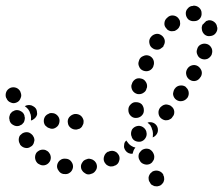

<svg xmlns="http://www.w3.org/2000/svg" viewBox="-29 -595 792 682"><path d="M519 66Q524 67 529 67Q535 66 540 64Q545 61 548 57Q552 53 553 48Q555 43 554 37Q554 32 551 27V25Q545 15 534 12Q524 9 513 14Q509 17 505 21Q502 25 500 30Q498 35 499 41Q499 46 502 51L503 52Q505 57 509 61Q514 64 519 66ZM315 -8Q314 -14 311 -18Q308 -23 303 -26Q299 -29 294 -30Q288 -32 283 -31L281 -30Q276 -29 271 -26Q267 -24 264 -19Q261 -15 259 -9Q258 -4 259 2Q260 7 263 11Q266 16 271 19Q275 22 280 24Q286 25 291 24L293 23Q304 21 310 12Q317 3 315 -8ZM218 19Q223 16 226 11Q229 6 230 1Q232 -10 225 -20Q219 -29 208 -31H206Q201 -32 195 -31Q190 -30 186 -27Q181 -24 178 -19Q175 -14 174 -9Q172 2 179 11Q185 21 196 23H198Q203 24 209 23Q214 22 218 19ZM393 -44Q390 -49 386 -53Q382 -56 377 -58Q371 -60 366 -59Q361 -59 356 -56H354Q344 -50 341 -40Q337 -29 342 -19Q345 -14 349 -10Q353 -7 358 -5Q363 -3 369 -4Q374 -4 379 -7H380Q391 -12 394 -23Q398 -34 393 -44ZM147 -20Q150 -24 151 -30Q152 -35 151 -40Q150 -46 147 -50Q144 -55 140 -58L138 -59Q134 -62 129 -63Q123 -64 118 -63Q112 -62 108 -59Q103 -56 100 -52Q94 -42 96 -31Q98 -20 107 -13H108Q118 -6 129 -8Q140 -10 147 -20ZM502 -12Q507 -14 511 -18Q514 -22 517 -27Q519 -32 519 -38Q519 -43 517 -48L516 -50Q514 -55 510 -59Q507 -62 502 -65Q497 -67 491 -67Q486 -67 481 -65Q475 -63 472 -59Q468 -55 465 -50Q463 -45 463 -40Q463 -34 465 -29L466 -28Q470 -17 480 -13Q491 -8 502 -12ZM412 -80Q412 -85 414 -89Q416 -93 420 -96Q421 -93 424 -90Q430 -81 439 -76Q445 -72 452 -71Q447 -65 445 -59Q443 -54 442 -49Q435 -48 428 -51Q421 -54 417 -60Q414 -64 412 -70Q411 -75 412 -80ZM80 -74Q85 -76 88 -81Q91 -85 92 -91Q94 -96 93 -101Q92 -107 89 -111L88 -113Q85 -117 81 -120Q76 -124 71 -125Q66 -126 60 -125Q55 -124 50 -121Q46 -118 42 -114Q39 -110 38 -104Q37 -99 38 -93Q39 -88 42 -83V-82Q48 -73 59 -70Q71 -67 80 -74ZM471 -92Q482 -95 488 -105Q494 -115 491 -126V-127Q488 -138 478 -144Q468 -150 457 -147Q446 -144 440 -135Q435 -125 437 -114L438 -112Q440 -101 450 -95Q460 -90 471 -92ZM524 -153Q532 -145 532 -133Q532 -122 524 -114L523 -113Q520 -111 518 -109Q516 -108 513 -107Q514 -109 514 -112Q515 -122 513 -131L512 -133Q510 -142 505 -150Q501 -155 495 -159Q497 -160 500 -161Q502 -161 505 -161Q510 -161 515 -159Q520 -157 524 -153ZM212 -159Q213 -148 222 -141Q231 -134 242 -135H244Q249 -136 254 -138Q259 -141 262 -145Q265 -150 267 -155Q268 -160 268 -166Q266 -177 258 -184Q249 -191 237 -190H236Q225 -188 217 -179Q210 -170 212 -159ZM138 -188Q134 -185 131 -181Q128 -176 127 -171Q126 -165 127 -160Q128 -155 131 -150Q135 -146 139 -143Q144 -140 149 -139L151 -138Q162 -136 171 -143Q180 -149 182 -161Q184 -172 178 -181Q171 -191 160 -193H159Q153 -194 148 -193Q143 -191 138 -188ZM39 -148Q44 -150 49 -153Q53 -157 56 -161Q58 -166 59 -172Q60 -177 58 -182V-184Q55 -195 45 -200Q35 -206 24 -203Q19 -201 14 -198Q10 -194 7 -190Q5 -185 4 -180Q3 -174 5 -169V-167Q8 -156 18 -151Q28 -145 39 -148ZM88 -218 90 -217Q94 -215 98 -210Q101 -206 102 -200Q103 -195 103 -190Q102 -184 99 -180Q96 -175 91 -172Q87 -168 81 -167Q81 -168 81 -170Q82 -179 80 -188L79 -190Q77 -199 71 -207Q66 -213 59 -218Q66 -222 74 -222Q82 -222 88 -218ZM580 -217Q576 -221 571 -222Q565 -224 560 -224Q554 -223 550 -221Q545 -218 541 -214L540 -213Q533 -204 534 -193Q535 -181 544 -174Q548 -171 553 -169Q558 -167 564 -168Q569 -168 574 -171Q579 -173 582 -177L583 -179Q591 -187 590 -199Q589 -210 580 -217ZM453 -176Q465 -176 473 -183Q482 -191 482 -202V-204Q482 -215 475 -224Q467 -232 455 -232Q444 -233 436 -225Q427 -217 427 -206V-204Q427 -193 434 -185Q442 -176 453 -176ZM29 -283Q24 -285 18 -285Q13 -285 8 -283Q-3 -278 -7 -268Q-11 -257 -7 -247L-6 -246Q-2 -235 9 -231Q19 -226 30 -231Q40 -235 44 -246Q49 -256 44 -267V-268Q42 -273 38 -277Q34 -281 29 -283ZM641 -269Q640 -274 637 -279Q634 -283 630 -287Q621 -293 609 -291Q598 -289 592 -280L591 -279Q588 -274 587 -269Q585 -263 586 -258Q587 -253 590 -248Q593 -243 598 -240Q607 -234 618 -236Q629 -238 636 -247L637 -248Q640 -253 641 -258Q642 -263 641 -269ZM459 -261Q465 -260 470 -261Q476 -262 480 -265Q485 -268 488 -272Q491 -277 492 -282L493 -284Q495 -295 489 -304Q483 -314 472 -316Q460 -319 451 -313Q441 -306 439 -295L438 -294Q436 -283 442 -273Q448 -264 459 -261ZM674 -360Q664 -366 653 -363Q642 -360 636 -350L635 -348Q630 -339 633 -328Q636 -317 646 -311Q656 -305 667 -308Q677 -311 683 -321L684 -322Q690 -332 687 -343Q683 -354 674 -360ZM480 -344Q491 -340 501 -344Q512 -349 516 -360V-361Q518 -366 518 -371Q518 -377 516 -382Q514 -387 510 -391Q506 -395 501 -397Q490 -401 480 -396Q469 -392 465 -381V-380Q460 -369 465 -359Q469 -348 480 -344ZM708 -438Q697 -442 687 -438Q676 -434 672 -423V-422Q667 -411 672 -401Q676 -390 687 -386Q697 -382 708 -386Q718 -391 723 -401V-402Q727 -413 723 -423Q718 -434 708 -438ZM514 -423Q518 -420 524 -419Q529 -418 534 -419Q540 -420 544 -424Q549 -427 552 -431V-433Q558 -442 556 -453Q553 -464 544 -470Q534 -477 523 -474Q512 -471 506 -462L505 -461Q499 -451 502 -440Q504 -429 514 -423ZM712 -523Q709 -522 706 -521Q704 -521 702 -519Q700 -516 697 -514Q694 -510 690 -507Q689 -504 688 -500Q687 -496 688 -492Q688 -491 688 -491Q689 -480 698 -472Q707 -465 718 -467Q730 -468 737 -477Q744 -486 743 -497Q743 -498 742 -499Q741 -510 732 -517Q723 -524 712 -523ZM562 -494Q565 -489 570 -487Q575 -484 581 -484Q586 -484 591 -485Q596 -487 601 -491L602 -492Q606 -495 608 -500Q611 -505 611 -511Q611 -516 610 -521Q608 -526 604 -531Q597 -539 586 -540Q574 -541 566 -533L565 -532Q556 -525 555 -513Q554 -502 562 -494ZM657 -574Q645 -574 638 -565Q630 -557 631 -545Q632 -534 640 -526Q649 -519 660 -520H662Q673 -520 681 -529Q688 -537 687 -549Q687 -560 678 -568Q670 -575 658 -575Z"/></svg>

Font: FRB American Cursive Guidelines Dotted Ultra
Style: Bold Italic
Weight: 1000
Italic angle: -25°
Version: Version 2.0;Modular Font Editor K font №1